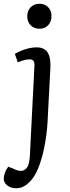

<svg xmlns="http://www.w3.org/2000/svg" viewBox="-54 -773 370 1022"><path d="M199 -122Q196 -68 185.5 -8.5Q175 51 157 102.5Q139 154 114 184Q102 198 89 208.5Q76 219 62 224Q48 229 33 229Q2 229 -16 213.5Q-34 198 -34 179Q-34 165 -28.5 148.5Q-23 132 -10 114L31 131Q48 138 63 136Q78 134 88.5 120.5Q99 107 102 82Q105 63 105.5 49Q106 35 107 19Q108 3 109 -23L129 -416Q131 -440 124.5 -448.5Q118 -457 104 -457Q91 -457 75 -453Q59 -449 41 -441L25 -486Q38 -494 56.5 -502Q75 -510 97 -515.5Q119 -521 141 -521Q168 -521 185 -509Q202 -497 209 -472Q216 -447 214 -408ZM91 -686Q91 -715 109 -734Q127 -753 156 -753Q175 -753 189.5 -744.5Q204 -736 212 -721.5Q220 -707 220 -687Q220 -658 202.5 -639Q185 -620 156 -620Q127 -620 109 -638.5Q91 -657 91 -686Z"/></svg>

Font: Literata
Style: Italic
Weight: 400
Italic angle: -2°
Designer: Latin by Veronika Burian and Jose Scaglione. Greek by Irene Vlachou. Cyrillic by Vera Evstafieva
Foundry: TypeTogether
Version: Version 3.103;gftools[0.9.29]